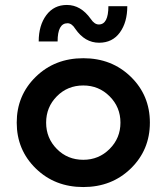

<svg xmlns="http://www.w3.org/2000/svg" viewBox="-20 -745 672 775"><path d="M380 -572.5Q322.5 -572.5 283.8 -628.8Q270 -651.2 252.5 -651.2Q212.5 -651.2 212.5 -577.5H136.2Q136.2 -642.5 166.9 -683.8Q197.5 -725 250 -725Q306.2 -725 346.2 -668.8Q361.2 -646.2 378.8 -646.2Q417.5 -646.2 417.5 -720H493.8Q493.8 -655 463.8 -613.8Q433.8 -572.5 380 -572.5ZM508.1 -65Q431.2 10 316.2 10Q201.2 10 124.4 -65Q47.5 -140 47.5 -250Q47.5 -360 124.4 -435Q201.2 -510 316.2 -510Q431.2 -510 508.1 -435Q585 -360 585 -250Q585 -140 508.1 -65ZM316.2 -100Q378.8 -100 422.5 -143.8Q466.2 -187.5 466.2 -250Q466.2 -312.5 422.5 -356.2Q378.8 -400 316.2 -400Q252.5 -400 209.4 -356.2Q166.2 -312.5 166.2 -250Q166.2 -187.5 209.4 -143.8Q252.5 -100 316.2 -100Z"/></svg>

Font: Now Medium
Style: Regular
Weight: 500
Designer: Alfredo Marco Pradil
Foundry: Alfredo Marco Pradil
Version: Version 1.002;PS 001.002;hotconv 1.0.88;makeotf.lib2.5.64775